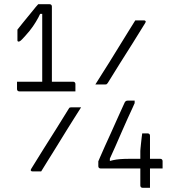

<svg xmlns="http://www.w3.org/2000/svg" viewBox="-20 -807 840 914"><path d="M434 -405Q450 -431 466 -456Q482 -481 498 -506.5Q514 -532 529.5 -557.5Q545 -583 561 -608.5Q577 -634 592.5 -659.5Q608 -685 624 -710Q627 -710 632.5 -710Q638 -710 644 -710Q650 -710 655.5 -710Q661 -710 665 -710Q671 -710 673 -706.5Q675 -703 671 -697Q656 -673 641.5 -649.5Q627 -626 612 -602Q597 -578 582 -554.5Q567 -531 552 -507Q537 -483 522.5 -459.5Q508 -436 493 -412Q490 -408 488 -406.5Q486 -405 482 -405Q479 -405 472.5 -405Q466 -405 458 -405Q450 -405 443.5 -405Q437 -405 434 -405ZM366 -296Q350 -271 334 -245.5Q318 -220 302 -194.5Q286 -169 270.5 -143.5Q255 -118 239 -92.5Q223 -67 207.5 -42Q192 -17 176 9Q173 9 167.5 9Q162 9 156 9Q150 9 144.5 9Q139 9 135 9Q129 9 127 5.5Q125 2 129 -4Q144 -28 158.5 -51.5Q173 -75 188 -99Q203 -123 218 -146.5Q233 -170 248 -194Q263 -218 277.5 -241.5Q292 -265 307 -289Q310 -294 312 -295Q314 -296 318 -296Q321 -296 327.5 -296Q334 -296 342 -296Q350 -296 356.5 -296Q363 -296 366 -296ZM694 87Q690 87 685.5 87Q681 87 676.5 87Q672 87 667.5 87Q663 87 659 87Q654 87 651 84Q648 81 648 76V-89Q648 -91 649 -101.5Q650 -112 651.5 -126Q653 -140 654.5 -153Q656 -166 657 -172H683Q688 -172 691 -169Q694 -166 694 -161V36Q694 43 694 61Q694 79 694 87ZM754 -5H459Q454 -5 451 -8Q448 -11 448 -16V-39Q448 -39 456.5 -59Q465 -79 479 -110Q493 -141 509 -176Q525 -211 539 -243Q553 -275 563 -296Q573 -317 574 -320Q577 -325 580.5 -326.5Q584 -328 588 -328Q592 -328 596 -328Q600 -328 604.5 -328Q609 -328 613 -328Q617 -328 621 -328V-316Q620 -313 610.5 -292.5Q601 -272 587 -241.5Q573 -211 558 -176Q543 -141 529 -109.5Q515 -78 505 -56.5Q495 -35 493 -30L503 -72V-21L488 -36Q503 -41 518 -44.5Q533 -48 552.5 -49.5Q572 -51 598 -51H743Q748 -51 751 -48Q754 -45 754 -40Q754 -36 754 -31.5Q754 -27 754 -22.5Q754 -18 754 -13.5Q754 -9 754 -5ZM61 -418H328Q333 -418 336 -415Q339 -412 339 -407Q339 -403 339 -398.5Q339 -394 339 -389.5Q339 -385 339 -380.5Q339 -376 339 -372H72Q67 -372 64 -375Q61 -378 61 -383Q61 -387 61 -391Q61 -395 61 -399.5Q61 -404 61 -409Q61 -414 61 -418ZM227 -397H176L181 -410Q181 -417 181 -423Q181 -429 181 -434.5Q181 -440 181 -443Q181 -445 181 -473Q181 -501 181 -543Q181 -585 181 -630Q181 -675 181 -713Q181 -751 181 -771L198 -741H154L182 -767Q174 -745 162.5 -723.5Q151 -702 136.5 -681Q122 -660 101 -637Q85 -619 79 -614Q73 -609 69 -609Q66 -609 64.5 -610.5Q63 -612 63 -615V-666Q74 -680 88.5 -698Q103 -716 113 -728Q125 -742 137.5 -758Q150 -774 162 -787Q169 -787 176.5 -787Q184 -787 191 -787Q198 -787 204.5 -787Q211 -787 216 -787Q221 -787 224 -784Q227 -781 227 -776Q227 -774 227 -746Q227 -718 227 -676Q227 -634 227 -587Q227 -540 227 -498Q227 -456 227 -428Q227 -400 227 -397Z"/></svg>

Font: Recursive Light
Style: Regular
Weight: 300
Version: Version 1.085